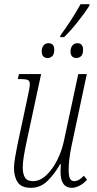

<svg xmlns="http://www.w3.org/2000/svg" viewBox="-20 -891 463 920"><path d="M270 -722Q293 -753 318.5 -792Q344 -831 366 -871H409L408 -863Q387 -830 353 -787Q319 -744 287 -713H268ZM209 -613Q180 -613 180 -645Q180 -662 188.5 -673Q197 -684 212 -684Q240 -684 240 -653Q240 -630 230 -621.5Q220 -613 209 -613ZM347 -613Q318 -613 318 -645Q318 -662 327 -673Q336 -684 350 -684Q378 -684 378 -653Q378 -630 368 -621.5Q358 -613 347 -613ZM325 9Q270 9 270 -68Q270 -86 272 -104H268Q242 -58 208 -24.5Q174 9 128 9Q83 9 65 -17.5Q47 -44 47 -86Q47 -106 52.5 -137.5Q58 -169 64 -199L111 -419Q123 -472 123 -487Q123 -502 114.5 -507Q106 -512 78 -512H65L71 -536H177L106 -205Q99 -172 94 -141.5Q89 -111 89 -89Q89 -58 99.5 -40.5Q110 -23 138 -23Q172 -23 202.5 -52Q233 -81 255 -125.5Q277 -170 287 -219L355 -536H396L323 -193Q309 -126 309 -78Q309 -45 316 -34Q323 -23 335 -23Q358 -23 382 -49L397 -30Q381 -11 360.5 -1Q340 9 325 9Z"/></svg>

Font: Noto Serif ExtraCondensed ExtraLight
Style: Italic
Weight: 200
Width: 2
Italic angle: -12°
Designer: Monotype Design Team
Foundry: Monotype Imaging Inc.
Version: Version 2.014; ttfautohint (v1.8.4.7-5d5b)